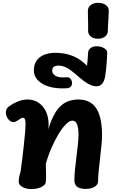

<svg xmlns="http://www.w3.org/2000/svg" viewBox="-20 -1297 780 1331"><path d="M197.6 13.6Q160.2 13.6 134.9 -1Q109.7 -15.6 109.7 -36.3Q109.7 -52 112.6 -68.9Q115.4 -85.9 122.4 -104.8Q128.1 -143.1 133.9 -191.8Q139.8 -240.6 145.2 -289.4Q150.6 -338.3 153.8 -378.1Q157.1 -417.8 157.1 -438.3Q157.1 -461.3 152.5 -471Q147.9 -480.7 138.1 -480.7Q128.2 -480.7 97.7 -458.8Q85.6 -450.4 73.1 -450.4Q53.3 -450.4 37.1 -471.1Q20.9 -491.8 20.9 -517.1Q20.9 -545 42.2 -559.4Q76.2 -583.2 108.4 -595.2Q140.6 -607.2 169 -607.2Q235.6 -607.2 276.2 -559Q316.9 -510.8 316.9 -431.3Q316.9 -418.1 316.3 -410.4Q315.8 -402.7 314.6 -397.7Q346.1 -508.1 395.6 -557.7Q445.1 -607.2 524.4 -607.2Q606.7 -607.2 647.1 -546.1Q687.4 -485 687.4 -358.6Q687.4 -331.3 683.3 -289.4Q679.2 -247.6 673.7 -200.7Q668.2 -153.9 664.1 -111.4Q660 -69 660 -41.4Q660 -17.1 636.1 -2.3Q612.2 12.6 573.1 12.6Q495.7 12.6 495.7 -46.6Q495.7 -78.2 499.8 -120.9Q503.9 -163.6 509.9 -208.8Q515.9 -254.1 520 -294.9Q524.1 -335.8 524.1 -363.8Q524.1 -413.1 513.5 -436.8Q502.9 -460.6 481.3 -460.6Q461.8 -460.6 436.6 -435.3Q411.4 -410.1 385.6 -367.3Q359.7 -324.4 336.4 -270.8Q313.1 -217.2 297.6 -160.4Q299.4 -119.2 299.5 -86.8Q299.6 -54.3 297.1 -34.6Q295.1 -14.6 266.8 -0.5Q238.4 13.6 197.6 13.6Z M415 -684.3Q324.3 -684.3 269.6 -718.8Q214.9 -753.3 214.9 -809.8Q214.9 -867 254.7 -898.9Q294.4 -930.8 365.4 -930.8Q421.8 -930.8 471.2 -913.8Q520.6 -896.8 558 -863.9Q566 -857.1 572.1 -851.8Q578.1 -846.4 583.4 -840.8Q586.1 -862 587.6 -885.8Q589.1 -909.7 590.6 -931.2Q591.8 -951.4 608 -963.8Q624.2 -976.2 648.8 -976.2Q680.6 -976.2 702.4 -962.8Q724.2 -949.4 723.2 -930.6Q722 -890.6 719.6 -862.4Q717.2 -834.3 715.2 -813.8Q713.2 -793.3 710.2 -775.6Q699.7 -698.7 648.1 -698.7Q622.1 -698.7 591.2 -716.2Q560.2 -733.7 527.9 -762.3Q493.8 -793 469.4 -810.4Q445 -827.8 425.6 -835Q406.1 -842.2 386 -842.2Q341.8 -842.2 341.8 -807Q341.8 -787.3 361.1 -773.9Q380.3 -760.4 415.2 -760.4Q428.6 -760.4 433.7 -760.9Q438.8 -761.4 446 -761.4Q460.7 -761.4 469.9 -749.6Q479.1 -737.8 479.1 -720.3Q479.1 -706.2 471.7 -697.6Q464.2 -688.9 452.1 -686.3Q448 -685.3 437.9 -684.8Q427.9 -684.3 415 -684.3Z M659.1 -1028.4Q629.2 -1028.4 610 -1043.5Q590.8 -1058.6 591 -1082Q591.4 -1107 590.9 -1131.2Q590.3 -1155.4 589.7 -1178.8Q589 -1202.1 589.2 -1222.9Q589.4 -1247.3 609.7 -1262.4Q630 -1277.4 660.9 -1277.4Q692.6 -1277.4 713.4 -1262.4Q734.3 -1247.3 734.1 -1223.1Q733.9 -1199.6 732.4 -1176.2Q730.9 -1152.9 729.4 -1129.8Q727.9 -1106.8 727.4 -1082Q727.2 -1058.6 708.2 -1043.5Q689.2 -1028.4 659.1 -1028.4Z"/></svg>

Font: Playpen Sans Thai
Style: Regular
Weight: 400
Designer: Sirin Gunkloy, Laura Meseguer, Veronika Burian, José Scaglione
Foundry: TypeTogether
Version: Version 2.000